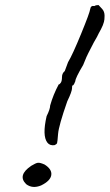

<svg xmlns="http://www.w3.org/2000/svg" viewBox="-20 -746 435 762"><path d="M237 -464 250 -499Q268 -529 302 -612Q336 -695 338 -710Q340 -725 355 -722Q360 -726 371 -726Q376 -721 385.5 -710.5Q395 -700 395 -683.5Q395 -667 392.5 -659Q390 -651 388 -645.5Q386 -640 380.5 -629.5Q375 -619 372 -614Q368 -604 352 -577Q323 -521 323 -519.5Q323 -518 310 -488Q279 -436 279 -424Q274 -411 271 -408Q266 -408 266 -400V-397Q266 -383 247 -344Q213 -247 210.5 -214.5Q208 -182 206.5 -178Q205 -174 197 -170Q178 -167 168 -180Q147 -207 165 -285Q179 -313 179 -327Q191 -370 213 -411Q217 -411 221.5 -418Q226 -425 226 -440Q226 -455 237 -464ZM104 -88Q122 -99 130.5 -100Q139 -101 157 -93Q187 -74 183.5 -51Q180 -28 143 -10Q109 4 84 -15Q48 -50 104 -88Z"/></svg>

Font: Caveat
Style: Regular
Weight: 400
Designer: Pablo Impallari
Foundry: Creative Lab NY
Version: Version 1.096; ttfautohint (v1.3)